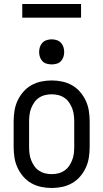

<svg xmlns="http://www.w3.org/2000/svg" viewBox="-20 -929 515 957"><path d="M238 8Q211 8 185 2.5Q159 -3 136 -16Q113 -29 95.5 -49.5Q78 -70 67 -94Q56 -118 52 -144.5Q48 -171 48 -197V-323Q48 -349 52 -375.5Q56 -402 67 -426Q78 -450 95.5 -470.5Q113 -491 136 -504Q159 -517 185 -522.5Q211 -528 238 -528Q264 -528 290 -522.5Q316 -517 339 -504Q362 -491 379.5 -470.5Q397 -450 408 -426Q419 -402 423 -375.5Q427 -349 427 -323V-197Q427 -171 423 -144.5Q419 -118 408 -94Q397 -70 379.5 -49.5Q362 -29 339 -16Q316 -3 290 2.5Q264 8 238 8ZM238 -61Q254 -61 270.5 -65Q287 -69 301 -78.5Q315 -88 324.5 -102Q334 -116 340 -131.5Q346 -147 348 -164Q350 -181 350 -197V-323Q350 -339 348 -356Q346 -373 340 -388.5Q334 -404 324.5 -418Q315 -432 301 -441.5Q287 -451 270.5 -455Q254 -459 238 -459Q221 -459 204.5 -455Q188 -451 174 -441.5Q160 -432 150.5 -418Q141 -404 135 -388.5Q129 -373 127 -356Q125 -339 125 -323V-197Q125 -181 127 -164Q129 -147 135 -131.5Q141 -116 150.5 -102Q160 -88 174 -78.5Q188 -69 204.5 -65Q221 -61 238 -61ZM238 -608Q225 -608 212.5 -611.5Q200 -615 191.5 -624Q183 -633 179 -645Q175 -657 175 -670Q175 -683 179 -695Q183 -707 191.5 -716Q200 -725 212.5 -729Q225 -733 238 -733Q250 -733 262.5 -729Q275 -725 283.5 -716Q292 -707 296 -695Q300 -683 300 -670Q300 -657 296 -645Q292 -633 283.5 -624Q275 -615 262.5 -611.5Q250 -608 238 -608ZM384 -841H91V-909H384Z"/></svg>

Font: Iosevka QP
Style: Regular
Weight: 400
Designer: Belleve Invis
Foundry: Belleve Invis
Version: Version 20.0.0; ttfautohint (v1.8.4)